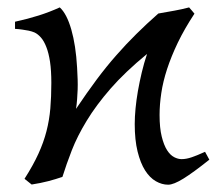

<svg xmlns="http://www.w3.org/2000/svg" viewBox="-20 -489 596 524"><path d="M551.3 -53.2Q507.3 -18.1 480.5 -1.5Q453.6 15.1 439 15.1Q421.9 15.1 405.3 5.6Q388.7 -3.9 376 -23.9Q363.3 -43.9 355.5 -75.4Q347.7 -106.9 347.7 -150.4Q347.7 -169.9 349.9 -192.9Q352.1 -215.8 356.4 -240.7Q360.8 -265.6 366.9 -291.3Q373 -316.9 381.3 -341.8Q321.3 -292.5 281.7 -247.1Q242.2 -201.7 216.6 -159.4Q190.9 -117.2 176 -78.9Q161.1 -40.5 150.4 -6.3Q132.3 0 111.8 5.4Q91.3 10.7 66.4 14.6L46.9 -1Q70.3 -37.6 84.7 -69.1Q99.1 -100.6 106.9 -131.1Q114.7 -161.6 117.4 -193.4Q120.1 -225.1 120.1 -262.7Q120.1 -296.4 116.5 -320.6Q112.8 -344.7 106.4 -360.8Q100.1 -377 91.8 -386.5Q83.5 -396 74.2 -400.4Q67.4 -403.3 58.3 -405.3Q49.3 -407.2 41 -408.2Q31.2 -409.7 21 -410.2V-429.7Q56.6 -437.5 85.9 -446.8Q115.2 -456.1 143.1 -468.8Q162.1 -451.7 174.6 -408.4Q187 -365.2 190.4 -304.7Q191.4 -287.6 191.9 -272.7Q192.4 -257.8 191.9 -244.1Q191.4 -230.5 190.4 -217.8Q189.5 -205.1 187.5 -191.9Q217.3 -236.3 243.9 -272Q270.5 -307.6 297.4 -338.1Q324.2 -368.7 352.1 -396.2Q379.9 -423.8 412.1 -452.1Q437.5 -456.5 456.5 -460Q475.6 -463.4 496.1 -468.8Q500 -464.4 504.2 -459.5Q508.3 -454.6 510.7 -451.7Q483.4 -410.2 465.3 -372.6Q447.3 -335 436 -300.5Q424.8 -266.1 420.2 -234.9Q415.5 -203.6 415.5 -175.3Q415.5 -139.6 421.4 -116.2Q427.2 -92.8 436 -79.1Q444.8 -65.4 455.3 -60.1Q465.8 -54.7 475.6 -54.7Q488.3 -54.7 503.2 -59.8Q518.1 -64.9 539.6 -74.7Z"/></svg>

Font: Gentium Unicode
Style: Regular
Weight: 400
Version: Version 1.009